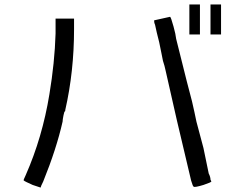

<svg xmlns="http://www.w3.org/2000/svg" viewBox="-20 -809 1040 852"><path d="M226.6 -726.6H308.6V-679.7Q308.6 -492.2 269.5 -320.3V-316.4L265.6 -312.5L261.7 -296.9Q257.8 -277.3 257.8 -269.5Q230.5 -148.4 171.9 -3.9Q160.2 19.5 160.2 23.4Q160.2 23.4 125 11.7Q89.8 -3.9 85.9 -7.8Q82 -7.8 93.8 -31.2Q168 -199.2 199.2 -390.6Q222.7 -531.2 226.6 -660.2ZM699.2 -726.6Q734.4 -734.4 734.4 -734.4Q738.3 -734.4 750 -691.4L753.9 -675.8L757.8 -660.2Q761.7 -640.6 761.7 -636.7Q777.3 -574.2 808.6 -449.2L832 -359.4Q843.8 -308.6 851.6 -269.5Q859.4 -242.2 867.2 -210.9L882.8 -152.3Q898.4 -78.1 906.2 -39.1Q914.1 -23.4 914.1 -11.7Q918 -3.9 918 -3.9Q918 0 882.8 11.7Q843.8 23.4 839.8 19.5Q835.9 19.5 828.1 -7.8Q757.8 -300.8 714.8 -496.1Q710.9 -515.6 703.1 -539.1L695.3 -578.1Q687.5 -621.1 675.8 -664.1Q671.9 -683.6 668 -699.2Q664.1 -707 664.1 -714.8V-718.8Q664.1 -718.8 699.2 -726.6ZM914.1 -789.1H960.9V-656.2H914.1ZM820.3 -789.1H867.2V-656.2H820.3Z"/></svg>

Font: 和音 by 宁静之雨，公众号njzyshare
Style: Regular
Weight: 400
Designer: Steve Matteson
Foundry: Ascender Corporation
Version: Version 6.00;June 8, 2018;FontCreator 11.0.0.2388 32-bit